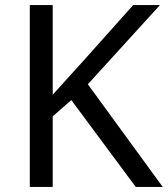

<svg xmlns="http://www.w3.org/2000/svg" viewBox="-20 -734 659 754"><path d="M619 0 325 -403 608 -714H503L310 -498C269 -452 227 -407 187 -362V-714H97V0H187V-277L260 -341L513 0Z"/></svg>

Font: Noto Sans Kayah Li
Style: Regular
Weight: 400
Designer: Monotype Design Team, Sérgio Martins
Foundry: Monotype Imaging Inc.
Version: Version 2.002